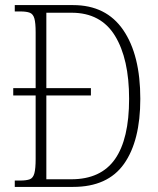

<svg xmlns="http://www.w3.org/2000/svg" viewBox="-20 -734 621 754"><path d="M38 0V-25H59Q84 -25 97 -30Q110 -35 115 -53.5Q120 -72 120 -110V-359H32V-388H120V-607Q120 -644 115 -661.5Q110 -679 97 -684Q84 -689 60 -689H38V-714H267Q397 -714 464 -616Q531 -518 531 -346Q531 -181 467 -90.5Q403 0 267 0ZM260 -30Q376 -30 431.5 -109Q487 -188 487 -346Q487 -503 431.5 -593.5Q376 -684 261 -684H162V-388H337V-359H162V-30Z"/></svg>

Font: Noto Serif Tamil Condensed ExtraLight
Style: Regular
Weight: 200
Width: 3
Designer: Indian Type Foundry, Tom Grace, and the Monotype Design Team
Foundry: Monotype Imaging Inc.
Version: Version 2.004; ttfautohint (v1.8.4.7-5d5b)